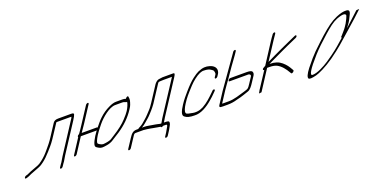

<svg xmlns="http://www.w3.org/2000/svg" viewBox="-17 -1253 4067 2053"><g transform="rotate(-20 2016.5 -227.0)"><path d="M477.1 16 496.4 -13C499.9 -18 503.3 -23 508.3 -29L542.8 -87L752.4 -409C770.2 -437 780.6 -456 783 -467C785.4 -478 776.9 -483 754.9 -483H605.9C578.9 -483 559.4 -474 548.1 -457L461.6 -324C449.2 -303 434.9 -286 419 -264C401.2 -240 373.4 -210 355.6 -188C327.3 -155 292.1 -124 251.8 -97C241.3 -90 218.9 -81 185 -69C151.1 -57 126.1 -47 112.7 -40C99.3 -33 87.3 -29 79.8 -28C68.3 -25 59.9 -18 56.4 -9C47.6 13 95 -6 110.9 -14C124.3 -21 141.8 -28 161.2 -35C216.1 -55 250 -69 264.9 -79C273.9 -85 282.3 -92 290.8 -97C320.6 -119 350.9 -148 382.6 -184C414.4 -220 436.7 -245 446.6 -259C463.4 -283 478.7 -302 491.6 -324L575.6 -452C579.1 -453 583.1 -453 586.1 -453H735.1C740.1 -453 744.1 -453 747.6 -452C747.1 -449 743.7 -444 740.2 -437L512.8 -87L478.8 -30C473.3 -23 469.9 -18 466.4 -13L447.1 16C442.2 24 444.7 31 452.7 31C460.7 31 472.2 24 477.1 16Z M936.6 -517 817.5 -334C805.6 -316 796.2 -301 786.8 -288L760.1 -250C752.6 -247 746.7 -243 742.7 -237C738.8 -231 737.3 -226 740.8 -223C734.4 -214 729 -205 723.5 -196L632.6 -56C627.6 -48 629.2 -41 637.2 -41C645.2 -41 657.6 -48 662.6 -56L770.3 -222H944.3C947.3 -222 949.8 -223 952.3 -224C899.8 -154 868.3 -90 876.5 -68C879.6 -60 888.6 -52 903.7 -44C933.3 -27 946.8 -28 1000.2 -37C1025.2 -41 1048.1 -49 1068 -61C1088 -73 1119.8 -93 1162.6 -121C1242.7 -174 1308.2 -238 1358.1 -315C1370 -333 1377.9 -347 1381.3 -358C1394.5 -397 1400.4 -409 1393.2 -445C1392 -461 1367.2 -447 1359.3 -433C1350.7 -438 1337.7 -440 1319.7 -440H1248.7C1226.7 -440 1197.8 -432 1163.4 -415C1123 -396 1083.7 -369 1048 -335C1018.2 -307 995.9 -278 970.6 -247C970.1 -250 968.1 -252 964.1 -252H791.1C814.9 -286 834.2 -313 847.5 -334L966.6 -517C971.6 -525 969 -532 961 -532C953 -532 941.6 -525 936.6 -517ZM1353 -398C1355 -398 1358 -398 1361.5 -399C1361.1 -382 1344 -339 1323.7 -308C1311.3 -289 1291 -264 1263.7 -235C1226.5 -194 1174.4 -153 1105.2 -110C1089.3 -100 1074.3 -90 1059.9 -81C1041.5 -70 988 -61 966 -61C949 -61 914.9 -81 911.8 -89C907.3 -100 918 -128 946.7 -174C960.5 -196 984.3 -228 1017 -268C1068 -331 1162.9 -410 1228.9 -410H1299.9C1335.9 -410 1325 -406 1353 -398Z M1928.1 -516H1807.1C1800.1 -516 1784.1 -514 1761.2 -510C1744.7 -507 1722.8 -489 1711.5 -472L1600.7 -302C1590.9 -286 1582.4 -275 1576.5 -267C1565.1 -252 1561.6 -247 1549.2 -234C1528.4 -212 1502.6 -182 1476.8 -160C1444.5 -133 1431.6 -117 1399.7 -101C1386.3 -94 1376.8 -89 1373.9 -85H1354.9C1313.9 -85 1293 -63 1267.8 -24L1199.6 80C1194.2 89 1197.2 95 1205.2 95C1213.2 95 1224.2 89 1229.6 80L1297.8 -24C1315.6 -52 1319.1 -55 1336.1 -55H1423.1C1440.1 -55 1483.1 -47 1499.2 -45C1519.7 -42 1537.7 -36 1557.7 -34L1603.8 -26H1607.8C1607.3 -21 1609.9 -18 1615.9 -18C1621.9 -18 1628.3 -21 1634.8 -26H1652.8H1669.8C1681.8 -26 1678.9 -12 1671 0L1650.8 35C1647.8 41 1645.3 46 1642.4 50L1617.2 89C1610.2 99 1612.8 104 1622.8 104C1632.8 104 1640.2 99 1647.2 89L1672.4 50C1675.8 45 1679.3 40 1682.3 34L1701 0C1707.9 -10 1710.8 -20 1712.8 -30C1716.1 -55 1700.6 -56 1655.6 -56L1684.2 -104L1922.5 -470C1939.8 -497 1950.1 -516 1928.1 -516ZM1903.4 -486 1654.2 -104 1633 -67 1625.6 -56H1623.6C1607.6 -56 1595.5 -62 1581.5 -64C1565.5 -66 1556.5 -70 1536.5 -72C1509.9 -75 1475.9 -85 1441.9 -85H1415.9C1434.3 -96 1452.7 -109 1469.1 -124C1502.8 -154 1513.8 -160 1544.5 -194L1573.3 -226C1589.2 -244 1601.1 -260 1615.9 -280L1741.5 -472C1742.4 -474 1744.4 -476 1748.4 -480C1752.4 -484 1772.4 -486 1809.4 -486Z M2361.6 -324 2377.9 -349C2382.8 -357 2386.2 -368 2387.6 -381C2390.4 -417 2362.7 -444 2319.6 -456C2280 -467 2247 -467 2190.2 -443C2172.2 -435 2148.9 -420 2120 -398C2090.2 -376 2051.5 -338 2005.4 -285C1975.1 -250 1945.9 -217 1913.7 -168C1873.2 -106 1854 -61 1882.7 -42C1903.8 -24 1939.4 -15 1990.4 -15C2061.9 -10 2139.6 -58 2197.7 -109C2226 -134 2236.9 -142 2268.2 -175L2280.1 -187C2298 -205 2272.9 -215 2257.5 -196L2245.6 -184C2197.5 -137 2157.8 -99 2101 -67C2057.7 -44 2011.7 -38 1965.6 -50C1959.6 -52 1949.1 -53 1934.6 -56C1920.1 -59 1911.5 -64 1909 -71C1900.3 -90 1917.5 -127 1943.7 -168C1983.8 -229 1996.7 -243 2072.6 -326C2089.9 -345 2111.3 -364 2134.1 -382C2182.4 -419 2219.2 -435 2248.8 -432C2281.8 -432 2308.3 -425 2327.9 -410C2331.4 -407 2336 -404 2340.5 -401C2348 -396 2358.8 -365 2347.9 -349L2331.6 -324C2326.6 -316 2329.2 -309 2337.2 -309C2345.2 -309 2356.6 -316 2361.6 -324Z M2460.7 -245C2455.7 -237 2457.3 -230 2465.3 -230H2648.3H2679.3C2695.8 -229 2708.4 -216 2697 -199L2653 -132C2639.7 -111 2629.8 -99 2624.3 -94C2611.9 -83 2586.4 -78 2569.5 -72C2558.5 -68 2528.1 -59 2479.7 -46C2446.2 -37 2412.8 -32 2380.8 -32H2328.8C2320.8 -32 2313.8 -32 2309.3 -33L2391.3 -159C2415.5 -196 2425.5 -206 2460.1 -256C2516 -337 2560.5 -403 2615.4 -476L2638.7 -511C2643.6 -519 2641.1 -526 2633.1 -526C2625.1 -526 2613.6 -519 2608.7 -511L2600.8 -499L2361.3 -159L2275.3 -27C2270.8 -20 2269.9 -14 2272.4 -9C2275 -4 2286 -2 2309 -2H2361C2399 -2 2435.4 -7 2470.9 -18C2502.3 -25 2532.3 -33 2557.7 -42C2583.1 -51 2601.1 -57 2610.6 -60C2639.5 -68 2662.7 -101 2683 -132L2727 -199C2736.9 -215 2738.8 -229 2732.7 -241C2728.1 -254 2707.1 -260 2668.1 -260H2485.1C2477.1 -260 2465.6 -253 2460.7 -245Z M3069.4 -543 3065.5 -537C3054.1 -520 3043.2 -508 3027.9 -483L2881.1 -256C2878.6 -255 2875.6 -253 2872.6 -251L2858.7 -243C2836.8 -231 2841.9 -215 2856.4 -218L2735.3 -33C2731.8 -28 2728.8 -22 2725.4 -15L2717.5 -1L2722 0L2746.5 -3L2892.3 -228H2917.3C2950.3 -228 2976.8 -223 2997.4 -214C3044.6 -192 3081.9 -142 3104.7 -101L3114.4 -86C3121.4 -74 3154.8 -97 3147.2 -110L3139.1 -124C3120.3 -157 3104.6 -182 3067.4 -214C3033.7 -243 2991.1 -258 2937.1 -258H2930.1C2941 -264 2955.5 -271 2973.4 -279C3009.8 -296 3068.1 -325 3106.4 -342C3151.3 -362 3216 -394 3263.4 -413L3286.3 -423C3311.8 -434 3309.6 -458 3288.1 -449L3265.2 -439C3222.3 -421 3017.1 -327 2927.9 -282L3059.4 -484L3095.5 -537L3099.4 -543C3104.4 -551 3101.8 -558 3093.8 -558C3085.8 -558 3074.4 -551 3069.4 -543Z M3999.8 -481C3962.3 -446 3918.9 -405 3868.6 -360C3856.8 -349 3845.9 -340 3840 -334C3843.9 -339 3850.8 -349 3861.6 -363C3887.1 -397 3900.6 -426 3914.2 -455C3935.6 -495 3929.3 -515 3894.3 -515C3867.3 -517 3829.4 -509 3781.7 -489C3712.1 -459 3659.7 -418 3579.8 -348C3549.2 -321 3501.9 -277 3439.7 -217C3410.2 -188 3367.9 -140 3314.9 -73C3273.7 -19 3259.2 15 3269.5 31C3277.6 41 3306.6 40 3357.4 27C3376.3 22 3404.2 11 3441.9 -8C3479.6 -27 3522.2 -52 3569.7 -85C3629.1 -128 3674.6 -163 3704.2 -189L3822.6 -293C3922.3 -380 3991.4 -442 4026.9 -477C4028.8 -479 4030.8 -481 4032.8 -483ZM3755.1 -260 3674.2 -189C3628.8 -149 3537.7 -84 3515.9 -71C3459.5 -34 3378.1 9 3325.1 9C3287.1 9 3325.2 -55 3438.3 -182C3481.6 -230 3540.7 -287 3615.7 -353C3678.9 -408 3723.3 -445 3775 -466C3797.9 -475 3804.9 -476 3824.8 -482C3857.7 -489 3874.7 -485 3879.9 -471C3883.1 -462 3853 -401 3843.2 -386C3831.5 -368 3815.9 -342 3792.3 -316C3776.5 -299 3767.7 -288 3761.8 -281L3751.9 -271C3746 -264 3746.1 -260 3755.1 -260Z"/></g></svg>

Font: MewTooHand
Style: UltimateIta
Weight: 400
Designer: Mew Too, Robert Jablonski
Version: Version 0.77